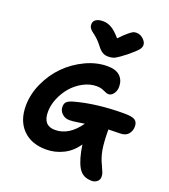

<svg xmlns="http://www.w3.org/2000/svg" viewBox="-191 -1130 1222 1387"><g transform="rotate(20 420.0 -436.0)"><path d="M617.2 -994.1Q646 -994.1 669.9 -972.2Q693.8 -950.2 693.8 -926.8Q693.8 -908.7 678.7 -889.6Q663.6 -870.6 606 -823.2Q556.6 -785.2 535.2 -773.7Q513.7 -762.2 481 -762.2Q455.6 -762.2 436.3 -774.2Q417 -786.1 397.9 -812Q378.4 -838.4 356 -858.6Q333.5 -878.9 320.1 -887.9Q306.6 -897 297.4 -909.9Q288.1 -922.9 288.1 -940.9Q288.1 -963.9 307.4 -977.1Q326.7 -990.2 361.8 -990.2Q395.5 -990.2 426.8 -972.4Q458 -954.6 498 -908.2Q536.1 -947.8 559.3 -966.8Q582.5 -985.8 592.8 -990Q603 -994.1 617.2 -994.1ZM376 -234.9Q342.8 -234.9 319.3 -256.6Q295.9 -278.3 295.9 -310.1Q295.9 -334 309.1 -347.4Q322.3 -360.8 358.9 -371.1Q522.9 -416 731.9 -416Q793.9 -416 815.4 -401.4Q836.9 -386.7 836.9 -354Q836.9 -318.4 815.9 -294.2Q794.9 -270 752.9 -270Q717.8 -270 664.1 -268.1Q664.6 -168.9 674.6 -112.8Q684.6 -56.6 710 -5.9Q726.1 28.8 730.5 41.7Q734.9 54.7 734.9 70.8Q734.9 94.7 717 108.4Q699.2 122.1 679.2 122.1Q642.1 122.1 616.5 108.6Q590.8 95.2 573.2 64.9Q540.5 7.3 524.9 -102.1Q482.4 -39.6 420.2 -8.8Q357.9 22 289.1 22Q175.8 22 110.4 -44.2Q44.9 -110.4 44.9 -225.1Q44.9 -314 84.5 -400.9Q124 -487.8 187.7 -552Q251.5 -616.2 335.2 -656Q418.9 -695.8 502.9 -695.8Q568.4 -695.8 600.1 -665Q631.8 -634.3 631.8 -584Q631.8 -553.2 615.2 -530.5Q598.6 -507.8 577.1 -507.8Q564.5 -507.8 551.8 -514.2Q539.1 -520.5 521.5 -526.9Q503.9 -533.2 479 -533.2Q426.8 -533.2 376.5 -506.3Q326.2 -479.5 290 -437.5Q253.9 -395.5 231.9 -342.5Q210 -289.6 210 -238.8Q210 -132.8 301.8 -132.8Q409.2 -132.8 490.2 -249Q477.5 -247.1 457.3 -243.9Q437 -240.7 426 -239.3Q415 -237.8 400.9 -236.3Q386.7 -234.9 376 -234.9Z"/></g></svg>

Font: Shantell Sans Irregular Bouncy
Style: Bold
Weight: 700
Designer: Stephen Nixon, Anya Danilova, Shantell Martin
Foundry: Arrow Type
Version: Version 1.006;[9816181b4]